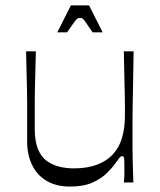

<svg xmlns="http://www.w3.org/2000/svg" viewBox="-20 -672 588 707"><path d="M238 15Q188 15 152.5 -5.5Q117 -26 98.5 -64Q80 -102 80 -150Q80 -195 80 -227Q80 -259 80 -285Q80 -311 79.5 -338Q79 -365 78 -399Q77 -433 76 -483H112Q111 -434 110 -401Q109 -368 108.5 -343.5Q108 -319 108 -298Q108 -277 108 -253.5Q108 -230 108 -196Q108 -153 119.5 -124Q131 -95 151.5 -80Q172 -65 197.5 -58.5Q223 -52 252 -52Q301 -52 337 -65.5Q373 -79 396 -104Q419 -129 429.5 -165Q440 -201 440 -244Q440 -268 440 -285.5Q440 -303 439.5 -325.5Q439 -348 438 -385Q437 -422 436 -483H472Q471 -411 470 -363.5Q469 -316 468.5 -285.5Q468 -255 468 -235Q468 -215 468 -199.5Q468 -184 468 -166Q468 -142 468 -124Q468 -106 468.5 -89Q469 -72 469.5 -51Q470 -30 471 0H436Q438 -17 438 -30Q438 -43 438 -53Q438 -80 437 -88.5Q436 -97 430 -97Q425 -97 421 -92.5Q417 -88 405 -71Q395 -56 374.5 -35.5Q354 -15 321 0Q288 15 238 15ZM191 -553 241 -652H308L358 -553H321Q303 -579 295.5 -590Q288 -601 284.5 -603.5Q281 -606 274 -606Q269 -606 265 -603.5Q261 -601 253 -590Q245 -579 227 -553Z"/></svg>

Font: Ojuju
Style: Regular
Weight: 400
Designer: Chisaokwu Joboson, Mirko Velimirovic
Foundry: Udi Foundry
Version: Version 1.000